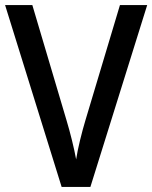

<svg xmlns="http://www.w3.org/2000/svg" viewBox="-20 -734 598 754"><path d="M558 -714 335 0H222L0 -714H107L242 -259Q252 -226 262.5 -183.5Q273 -141 279 -108Q284 -141 294.5 -184Q305 -227 315 -260L451 -714Z"/></svg>

Font: Noto Sans Sinhala SemiCondensed Medium
Style: Regular
Weight: 500
Width: 4
Designer: Jelle Bosma - Monotype Design Team
Foundry: Monotype Imaging Inc.
Version: Version 2.006; ttfautohint (v1.8.4.7-5d5b)